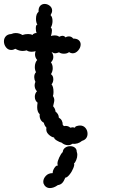

<svg xmlns="http://www.w3.org/2000/svg" viewBox="-41 -735 661 976"><path d="M356 -96Q360 -97 366 -97Q383 -97 393.5 -84.5Q404 -72 404 -55Q404 -42 397 -32.5Q390 -23 376 -19Q355 -1 326 -4Q318 3 305 3Q287 3 272 -10Q262 -12 248 -20.5Q234 -29 234 -36Q220 -38 205.5 -52Q191 -66 195 -86Q184 -98 182 -111Q170 -117 164.5 -129Q159 -141 161 -154Q148 -166 148 -190Q148 -199 150 -213Q136 -224 136 -243Q136 -260 147 -271Q135 -283 135 -302Q135 -309 139 -319Q133 -331 133 -343Q133 -359 142 -368Q136 -380 136 -394Q136 -406 139.5 -415.5Q143 -425 148 -430Q137 -443 137 -458Q137 -466 140 -475Q131 -472 120 -472Q103 -472 95 -479Q83 -476 74 -476Q56 -476 37 -487Q27 -481 16 -481Q0 -481 -10.5 -494.5Q-21 -508 -21 -525Q-21 -540 -11.5 -550.5Q-2 -561 16 -562Q28 -567 38 -567Q58 -567 73 -557Q86 -562 102 -562Q116 -562 124 -557Q125 -561 132.5 -564.5Q140 -568 145 -567Q141 -576 141 -591Q141 -609 149 -610Q142 -620 142 -639Q142 -665 155 -675Q154 -695 163 -705Q172 -715 186 -715Q200 -715 212 -705.5Q224 -696 224 -681Q224 -671 216 -658Q226 -649 226 -628Q226 -619 223.5 -609.5Q221 -600 217 -595Q223 -591 223 -579Q223 -569 218 -552Q227 -555 237 -555Q252 -555 260 -548Q270 -553 276 -553Q286 -553 292 -545Q299 -550 309 -550Q323 -550 331 -539Q350 -539 359.5 -530.5Q369 -522 369 -509Q369 -493 356.5 -478.5Q344 -464 328 -464Q319 -464 310 -470Q300 -462 284 -462Q269 -462 259 -469Q246 -464 240 -464Q232 -464 221 -471Q230 -459 230 -445Q230 -430 218 -418Q227 -406 227 -388Q227 -372 218 -358Q230 -350 230 -332Q230 -317 221 -306Q231 -295 231 -267Q231 -255 228 -247Q235 -237 235 -226Q235 -220 232.5 -210.5Q230 -201 229 -195Q241 -181 241 -168Q258 -155 258 -137Q278 -126 278 -100Q280 -97 282 -96Q284 -95 285 -94L292 -95Q307 -95 316 -86Q324 -88 329 -88Q332 -88 340 -86Q341 -91 345.5 -93Q350 -95 356 -96ZM179 189Q179 173 192 159Q205 145 227 145Q226 134 235 119.5Q244 105 254 106Q251 103 251 97Q251 85 260 65.5Q269 46 278 38Q279 24 290 16Q301 8 316 8Q330 8 339.5 15.5Q349 23 349 36Q352 44 352 52Q352 65 346.5 78.5Q341 92 335 96Q339 101 332 119Q325 137 312.5 152.5Q300 168 291 168Q284 186 275.5 195Q267 204 253 206Q232 221 213 221Q201 221 192.5 214.5Q184 208 180 197Q179 194 179 189Z"/></svg>

Font: Pangolin
Style: Regular
Weight: 400
Designer: Kevin Burke
Foundry: Google, Inc.
Version: Version 1.101